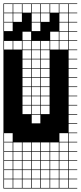

<svg xmlns="http://www.w3.org/2000/svg" viewBox="-20 -827 469 1115"><path d="M325 -803.6V-753.6H375V-803.6ZM271.4 -700H321.4V-750H271.4ZM325 -700H375V-750H325ZM217.9 -700H267.9V-750H217.9ZM164.3 -700H214.3V-750H164.3ZM110.7 -700H160.7V-750H110.7ZM57.1 -700H107.1V-750H57.1ZM3.6 -700H53.6V-750H3.6ZM325 -646.4H375V-696.4H325ZM271.4 -646.4H321.4V-696.4H271.4ZM217.9 -646.4H267.9V-696.4H217.9ZM164.3 -646.4H214.3V-696.4H164.3ZM110.7 -646.4H160.7V-696.4H110.7ZM57.1 -646.4H107.1V-696.4H57.1ZM3.6 -646.4H53.6V-696.4H3.6ZM325 -592.9H375V-642.9H325ZM271.4 -592.9H321.4V-642.9H271.4ZM217.9 -592.9H267.9V-642.9H217.9ZM164.3 -592.9H214.3V-642.9H164.3ZM110.7 -592.9H160.7V-642.9H110.7ZM57.1 -592.9H107.1V-642.9H57.1ZM3.6 -592.9H53.6V-642.9H3.6ZM325 -539.3H375V-589.3H325ZM271.4 -539.3H321.4V-589.3H271.4ZM217.9 -539.3H267.9V-589.3H217.9ZM164.3 -539.3H214.3V-589.3H164.3ZM110.7 -539.3H160.7V-589.3H110.7ZM57.1 -539.3H107.1V-589.3H57.1ZM3.6 -539.3H53.6V-589.3H3.6ZM110.7 -485.7H160.7V-535.7H110.7ZM217.9 -485.7H267.9V-535.7H217.9ZM164.3 -485.7H214.3V-535.7H164.3ZM164.3 -432.1H214.3V-482.1H164.3ZM217.9 -432.1H267.9V-482.1H217.9ZM110.7 -432.1H160.7V-482.1H110.7ZM164.3 -378.6H214.3V-428.6H164.3ZM217.9 -378.6H267.9V-428.6H217.9ZM110.7 -378.6H160.7V-428.6H110.7ZM110.7 -325H160.7V-375H110.7ZM217.9 -325H267.9V-375H217.9ZM164.3 -325H214.3V-375H164.3ZM217.9 -271.4H267.9V-321.4H217.9ZM110.7 -271.4H160.7V-321.4H110.7ZM164.3 -271.4H214.3V-321.4H164.3ZM110.7 -217.9H160.7V-267.9H110.7ZM217.9 -217.9H267.9V-267.9H217.9ZM164.3 -217.9H214.3V-267.9H164.3ZM217.9 -164.3H267.9V-214.3H217.9ZM110.7 -164.3H160.7V-214.3H110.7ZM164.3 -164.3H214.3V-214.3H164.3ZM164.3 -110.7H214.3V-160.7H164.3ZM3.6 -3.6H53.6V-53.6H3.6ZM325 -3.6H375V-53.6H325ZM164.3 50H214.3V0H164.3ZM3.6 50H53.6V0H3.6ZM271.4 50H321.4V0H271.4ZM325 50H375V0H325ZM57.1 50H107.1V0H57.1ZM217.9 50H267.9V0H217.9ZM110.7 50H160.7V0H110.7ZM164.3 103.6H214.3V53.6H164.3ZM271.4 103.6H321.4V53.6H271.4ZM3.6 103.6H53.6V53.6H3.6ZM325 103.6H375V53.6H325ZM57.1 103.6H107.1V53.6H57.1ZM217.9 103.6H267.9V53.6H217.9ZM110.7 103.6H160.7V53.6H110.7ZM110.7 157.1H160.7V107.1H110.7ZM164.3 157.1H214.3V107.1H164.3ZM271.4 157.1H321.4V107.1H271.4ZM217.9 157.1H267.9V107.1H217.9ZM57.1 157.1H107.1V107.1H57.1ZM325 157.1H375V107.1H325ZM3.6 157.1H53.6V107.1H3.6ZM164.3 210.7H214.3V160.7H164.3ZM217.9 210.7H267.9V160.7H217.9ZM110.7 210.7H160.7V160.7H110.7ZM271.4 210.7H321.4V160.7H271.4ZM57.1 210.7H107.1V160.7H57.1ZM325 210.7H375V160.7H325ZM3.6 210.7H53.6V160.7H3.6ZM164.3 264.3H214.3V214.3H164.3ZM3.6 264.3H53.6V214.3H3.6ZM217.9 264.3H267.9V214.3H217.9ZM110.7 264.3H160.7V214.3H110.7ZM271.4 264.3H321.4V214.3H271.4ZM325 264.3H375V214.3H325ZM57.1 264.3H107.1V214.3H57.1ZM271.4 -803.6V-753.6H321.4V-803.6ZM217.9 -803.6V-753.6H267.9V-803.6ZM164.3 -803.6V-753.6H214.3V-803.6ZM110.7 -803.6V-753.6H160.7V-803.6ZM57.1 -803.6V-753.6H107.1V-803.6ZM3.6 -803.6V-753.6H53.6V-803.6ZM428.6 -803.6H378.6V-753.6H428.6V-750H378.6V-700H428.6V-696.4H378.6V-646.4H428.6V-642.9H378.6V-592.9H428.6V-589.3H378.6V-539.3H428.6V-535.7H378.6V-485.7H428.6V-482.1H378.6V-432.1H428.6V-428.6H378.6V-378.6H428.6V-375H378.6V-325H428.6V-321.4H378.6V-271.4H428.6V-267.9H378.6V-217.9H428.6V-214.3H378.6V-164.3H428.6V-160.7H378.6V-110.7H428.6V-107.1H378.6V-57.1H428.6V-53.6H378.6V-3.6H428.6V0H378.6V50H428.6V53.6H378.6V103.6H428.6V107.1H378.6V157.1H428.6V160.7H378.6V210.7H428.6V214.3H378.6V264.3H428.6V267.9H0V-807.1H428.6ZM107.1 -696.4V-642.9H53.6V-696.4ZM107.1 -642.9V-589.3H53.6V-642.9ZM160.7 -696.4V-642.9H107.1V-696.4ZM53.6 -642.9V-589.3H0V-642.9ZM160.7 -750V-696.4H107.1V-750ZM267.9 -696.4V-642.9H214.3V-696.4ZM267.9 -642.9V-589.3H214.3V-642.9ZM321.4 -696.4V-642.9H267.9V-696.4ZM214.3 -642.9V-589.3H160.7V-642.9ZM321.4 -750V-696.4H267.9V-750Z"/></svg>

Font: Jersey 10 Charted
Style: Regular
Weight: 400
Designer: Sarah Cadigan-Fried
Version: Version 1.000; ttfautohint (v1.8.4.7-5d5b)